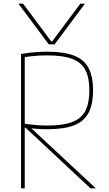

<svg xmlns="http://www.w3.org/2000/svg" viewBox="-20 -1020 590 1040"><path d="M80 -1000H105L258 -795H262L415 -1000H440L276 -780H244ZM94 -728Q140 -735 173 -737.5Q206 -740 236 -740Q326 -740 380.5 -719Q435 -698 459.5 -652Q484 -606 484 -530Q484 -455 459.5 -408.5Q435 -362 380.5 -341Q326 -320 236 -320Q206 -320 174.5 -322.5Q143 -325 101 -331L103 -351Q146 -345 176 -342.5Q206 -340 236 -340Q320 -340 370 -358.5Q420 -377 442 -419Q464 -461 464 -530Q464 -600 442 -641.5Q420 -683 370 -701.5Q320 -720 236 -720Q205 -720 172 -717.5Q139 -715 97 -708L114 -728V0H94ZM470 0 108 -338 138 -336 499 0Z"/></svg>

Font: M PLUS Code Latin SemiExpanded Thin
Style: Regular
Weight: 250
Width: 6
Designer: Coji Morishita
Foundry: UNDERFOREST DESIGN
Version: Version 1.002; ttfautohint (v1.8.3)